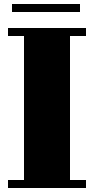

<svg xmlns="http://www.w3.org/2000/svg" viewBox="-20 -940 470 960"><path d="M410 -800H20V-760H100V-40H20V0H410V-40H330V-760H410ZM380 -920V-880H40V-920Z"/></svg>

Font: Kumar One
Style: Regular
Weight: 400
Designer: Parimal Parmar
Foundry: Indian Type Foundry
Version: Version 1.000;PS 1.000;hotconv 1.0.88;makeotf.lib2.5.647800